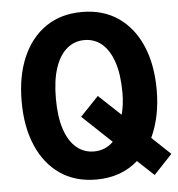

<svg xmlns="http://www.w3.org/2000/svg" viewBox="-51 -728 733 790"><g transform="rotate(-5 316.0 -333.0)"><path d="M316 12Q229 12 166.7 -30.7Q104.4 -73.3 70.8 -151.3Q37.1 -229.3 37.1 -334Q37.1 -439.5 70.8 -517.1Q104.4 -594.7 166.7 -637.3Q229 -680 316 -680Q403 -680 465.3 -637.3Q527.6 -594.7 561.2 -517.1Q594.9 -439.5 594.9 -334Q594.9 -277 584.5 -228.1Q574.2 -179.1 555.2 -139L632 -66.4L556.1 14.3L488.2 -49.3Q455 -19.5 411.6 -3.7Q368.2 12 316 12ZM316 -104Q363.4 -104 396.1 -136.9L275.5 -250.7L351.3 -330.1L442.3 -244.5Q447.5 -263.1 450.5 -285.9Q453.5 -308.7 453.5 -334Q453.5 -409.9 436.3 -461Q419.1 -512.2 388.4 -538.1Q357.7 -564 316 -564Q275.1 -564 244 -538.1Q212.9 -512.2 195.7 -461Q178.5 -409.9 178.5 -334Q178.5 -258.3 195.7 -207.1Q212.9 -155.8 244 -129.9Q275.1 -104 316 -104Z"/></g></svg>

Font: Atkinson Hyperlegible Mono ExtraLight
Style: Regular
Weight: 200
Monospace: yes
Designer: Elliott Scott, Megan Eiswerth, Linus Boman, Theodore Petrosky, Letters from Sweden
Foundry: Applied Design Works, Letters from Sweden
Version: Version 2.001